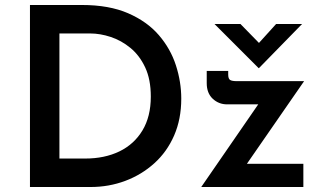

<svg xmlns="http://www.w3.org/2000/svg" viewBox="-20 -749 1290 769"><path d="M100 0V-729H308Q417 -729 493 -696Q569 -663 616 -608.5Q663 -554 684.5 -487.5Q706 -421 706 -354Q706 -272 677.5 -206.5Q649 -141 598 -95Q547 -49 481.5 -24.5Q416 0 343 0ZM218 -114H321Q399 -114 458 -142.5Q517 -171 550.5 -226.5Q584 -282 584 -362Q584 -431 561.5 -479Q539 -527 502.5 -557Q466 -587 423.5 -601Q381 -615 341 -615H218ZM890 -331Q856 -331 832 -353.5Q808 -376 808 -416V-465H894V-451Q894 -433 902 -428.5Q910 -424 928 -424H1198L953 -70L931 -93H1195V0H786L1037 -364L1054 -331ZM943 -653 1029 -565 999 -557 1086 -653H1190L1017 -476H1016L839 -653Z"/></svg>

Font: Reem Kufi Fun Medium
Style: Regular
Weight: 500
Designer: Khaled Hosny
Version: Version 1.005